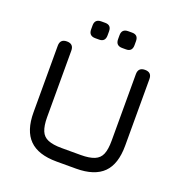

<svg xmlns="http://www.w3.org/2000/svg" viewBox="-149 -987 1064 1118"><g transform="rotate(20 383.0 -428.0)"><path d="M443 0C443 0 443 0 443 0C519.5 0 576 -18.5 612.5 -55C649 -91.5 667 -147.5 667 -224C667 -224 667 -636 667 -636C667 -636 667 -636 667 -636C667 -650 663.5 -660.5 656.5 -667.5C649.5 -674.5 639 -678 625 -678C625 -678 625 -678 625 -678C611 -678 600.5 -674.5 593.5 -667.5C586.5 -660.5 583 -650 583 -636C583 -636 583 -224 583 -224C583 -224 583 -224 583 -224C583 -188.5 579 -160.5 570.5 -140C562 -119.5 547.5 -105.5 527 -97C506.5 -88.5 478.5 -84 443 -84C443 -84 323 -84 323 -84C323 -84 323 -84 323 -84C287.5 -84 259.5 -88.5 239 -97C218.5 -105.5 204.5 -119.5 196 -140C187.5 -160.5 183 -188.5 183 -224C183 -224 183 -636 183 -636C183 -636 183 -636 183 -636C183 -650 179.5 -660.5 172.5 -667.5C165.5 -674.5 155 -678 141 -678C141 -678 141 -678 141 -678C127 -678 116.5 -674.5 109.5 -667.5C102.5 -660.5 99 -650 99 -636C99 -636 99 -224 99 -224C99 -224 99 -224 99 -224C99 -147.5 117.5 -91.5 154 -55C190.5 -18.5 246.5 0 323 0C323 0 443 0 443 0ZM313 -752C313 -752 313 -752 313 -752C338.5 -752 351 -765.5 351 -792C351 -792 351 -817 351 -817C351 -817 351 -817 351 -817C351 -843 338.5 -856 313 -856C313 -856 289 -856 289 -856C289 -856 289 -856 289 -856C262.5 -856 249 -843 249 -817C249 -817 249 -792 249 -792C249 -792 249 -792 249 -792C249 -765.5 262.5 -752 289 -752C289 -752 313 -752 313 -752ZM480 -752C480 -752 480 -752 480 -752C505.5 -752 518 -765.5 518 -792C518 -792 518 -817 518 -817C518 -817 518 -817 518 -817C518 -843 505.5 -856 480 -856C480 -856 456 -856 456 -856C456 -856 456 -856 456 -856C429.5 -856 416 -843 416 -817C416 -817 416 -792 416 -792C416 -792 416 -792 416 -792C416 -765.5 429.5 -752 456 -752C456 -752 480 -752 480 -752Z"/></g></svg>

Font: Jura-Fortis-Bold
Style: Bold
Weight: 500
Designer: Daniel Johnson, Alexei Vanyashin, Mirko Velimirovic
Foundry: Daniel Johnson
Version: ""